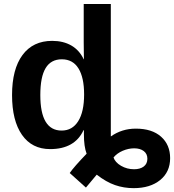

<svg xmlns="http://www.w3.org/2000/svg" viewBox="-20 -745 881 972"><path d="M541 -54.2Q597.2 -93.8 667.5 -93.8Q749.5 -93.8 795.4 -53Q841.3 -12.2 841.3 55.7Q841.3 125.5 790.8 166.5Q740.2 207.5 656.7 207.5Q606.9 207.5 562 191.9Q517.1 176.3 469.7 139.2L415 204.6L333 130.9Q354.5 99.6 418.5 33.2Q404.8 -2.9 404.8 -64.9V-85.9H402.8Q358.4 9.8 233.9 9.8Q141.6 9.8 91.3 -62.3Q41 -134.3 41 -263.7Q41 -395 94 -466.6Q147 -538.1 244.1 -538.1Q300.3 -538.1 341.1 -514.6Q381.8 -491.2 403.8 -444.8H404.8L403.8 -531.7V-724.6H541ZM405.8 -267.1Q405.8 -352.5 377.2 -398.7Q348.6 -444.8 293 -444.8Q237.8 -444.8 210.9 -400.1Q184.1 -355.5 184.1 -263.7Q184.1 -84 292 -84Q346.2 -84 376 -131.6Q405.8 -179.2 405.8 -267.1ZM726.1 58.6Q726.1 33.7 707.8 19.8Q689.5 5.9 659.2 5.9Q630.4 5.9 601.3 18.3Q572.3 30.8 554.7 52.2Q563 77.1 593 94.5Q623 111.8 658.7 111.8Q689.5 111.8 707.8 97.9Q726.1 84 726.1 58.6Z"/></svg>

Font: Liberation Sans
Style: Bold
Weight: 700
Designer: Steve Matteson
Foundry: Ascender Corporation
Version: Version 2.1.5